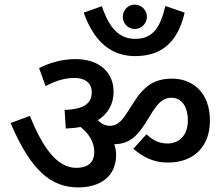

<svg xmlns="http://www.w3.org/2000/svg" viewBox="-20 -889 975 835"><path d="M514 -816C514 -787 537 -763 566 -763C595 -763 619 -787 619 -816C619 -845 595 -869 566 -869C537 -869 514 -845 514 -816ZM783 -834 699 -863C678 -772 646 -720 569 -720C499 -720 456 -765 423 -862L344 -834C391 -702 468 -645 567 -645C673 -645 751 -695 783 -834ZM485 -216C485 -232 482 -247 477 -262C541 -262 577 -297 612 -353L637 -393C667 -442 690 -464 726 -464C767 -464 797 -429 797 -365C797 -296 755 -265 709 -265C671 -265 645 -279 617 -305L560 -242C602 -206 648 -182 709 -182C826 -182 893 -254 893 -365C893 -490 814 -547 729 -547C649 -547 606 -514 559 -440L530 -395C504 -355 485 -342 458 -342C439 -342 423 -349 405 -366C451 -395 474 -438 474 -490C474 -572 415 -632 308 -632C241 -632 186 -611 150 -593L178 -515C221 -536 257 -550 305 -550C343 -550 379 -533 379 -488C379 -441 348 -414 261 -411L266 -330C289 -331 311 -333 330 -337C367 -307 390 -272 390 -228C390 -180 359 -159 312 -159C230 -159 167 -243 110 -385L26 -354C114 -147 202 -74 320 -74C418 -74 485 -123 485 -216Z"/></svg>

Font: Noto Sans Devanagari UI Medium
Style: Regular
Weight: 500
Designer: Jelle Bosma - Monotype Design Team
Foundry: Monotype Imaging Inc.
Version: Version 2.004